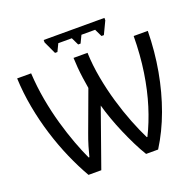

<svg xmlns="http://www.w3.org/2000/svg" viewBox="-150 -1039 1219 1200"><g transform="rotate(-20 459.5 -439.0)"><path d="M667 -883V-867L627 -783H611L587 -833H496L472 -783H456L432 -833H342L318 -783H302L263 -867V-883ZM238 5Q197 -66 160 -150.5Q123 -235 94 -328.5Q65 -422 47 -519.5Q29 -617 25 -714H118Q123 -623 139 -534.5Q155 -446 178 -365.5Q201 -285 226.5 -216.5Q252 -148 276 -97H281Q288 -126 299.5 -164.5Q311 -203 326 -243L423 -506Q417 -541 412 -576.5Q407 -612 404 -647Q401 -682 400 -714H493Q496 -630 512 -543.5Q528 -457 552 -375Q576 -293 604.5 -220.5Q633 -148 661 -92H665Q705 -172 735 -268Q765 -364 782 -476Q799 -588 800 -714H894Q892 -578 869 -450Q846 -322 804 -207Q762 -92 701 5H621Q597 -34 573.5 -81.5Q550 -129 528 -180Q506 -231 488 -281.5Q470 -332 458 -376L323 5Z"/></g></svg>

Font: Noto Sans Ambassadori
Style: Regular
Weight: 400
Designer: Monotype Design Team
Foundry: Monotype Imaging Inc.
Version: Version 2.013